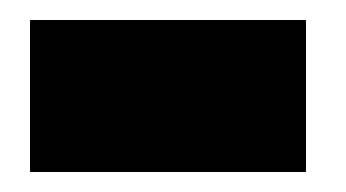

<svg xmlns="http://www.w3.org/2000/svg" viewBox="-20 -629 346 192"><path d="M10 -457V-609H286V-457Z"/></svg>

Font: Noto Sans Hebrew Black
Style: Regular
Weight: 900
Designer: Monotype Design Team
Foundry: Monotype Imaging Inc.
Version: Version 2.003